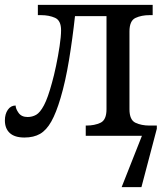

<svg xmlns="http://www.w3.org/2000/svg" viewBox="-20 -556 668 786"><path d="M80 7Q40 7 20 -11.5Q0 -30 0 -63Q0 -89 12 -106.5Q24 -124 44 -124Q44 -111 56 -94Q68 -77 93 -77Q112 -77 128 -86Q144 -95 160 -125Q176 -155 193 -218Q201 -246 209.5 -286.5Q218 -327 224 -367Q230 -407 230 -432Q230 -472 205.5 -483Q181 -494 148 -494H135V-536H605V-494H592Q559 -494 534.5 -482.5Q510 -471 510 -427V-109Q510 -65 534.5 -53.5Q559 -42 592 -42H622V-29L559 210H478L561 0H331V-42H334Q367 -42 391.5 -53.5Q416 -65 416 -109V-490H287Q277 -398 262.5 -310Q248 -222 228 -155Q210 -94 190 -58.5Q170 -23 144 -8Q118 7 80 7Z"/></svg>

Font: NotoSerif-Regular
Style: Regular
Weight: 400
Designer: Monotype Design Team
Foundry: Monotype Imaging Inc.
Version: Version 2.007; ttfautohint (v1.8) -l 8 -r 50 -G 200 -x 14 -D